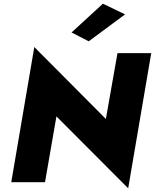

<svg xmlns="http://www.w3.org/2000/svg" viewBox="-20 -988 840 1041"><path d="M658 -910 461 -764 368 -812 538 -968ZM617 -700H800L675 33L286 -357L224 0H41L166 -733L554 -343Z"/></svg>

Font: Jost* Heavy
Style: Italic
Weight: 800
Italic angle: -10°
Version: Version 3.7